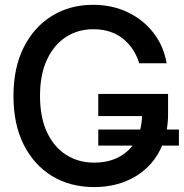

<svg xmlns="http://www.w3.org/2000/svg" viewBox="-20 -757 753 787"><path d="M366.2 9.8Q267.6 9.8 193.1 -35.6Q118.7 -81.1 76.9 -164.6Q35.2 -248 35.2 -363.3Q35.2 -479.5 77.4 -563.2Q119.6 -647 193.4 -692.1Q267.1 -737.3 361.3 -737.3Q439.5 -737.3 503.4 -706.8Q567.4 -676.3 609.1 -622.3Q650.9 -568.4 663.1 -497.6H550.8Q530.3 -562.5 482.2 -599.9Q434.1 -637.2 361.8 -637.2Q300.3 -637.2 251 -605.7Q201.7 -574.2 172.9 -513.2Q144 -452.1 144 -363.8Q144 -275.4 172.9 -214.4Q201.7 -153.3 252 -121.8Q302.2 -90.3 366.2 -90.3Q417.5 -90.3 457.5 -108.6Q497.6 -127 523.4 -160.2H382.8V-226.1H554.7Q561.5 -252 562 -281.2H382.8V-372.1H668.9V-289.1Q668.9 -256.3 663.6 -226.1H713.4V-160.2H644.5Q610.8 -80.1 537.4 -35.2Q463.9 9.8 366.2 9.8Z"/></svg>

Font: Inter Tight Medium
Style: Regular
Weight: 500
Designer: Rasmus Andersson
Foundry: rsms
Version: Version 3.004; ttfautohint (v1.8.4.7-5d5b)